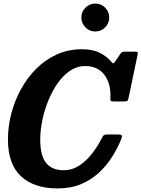

<svg xmlns="http://www.w3.org/2000/svg" viewBox="-20 -1041 792 1076"><path d="M660 -263Q640 -212.5 609 -163Q578 -113.5 534.5 -73.2Q491 -33 433.8 -9Q376.5 15 304 15Q170.5 15 97.5 -53.2Q24.5 -121.5 24.5 -260Q24.5 -331.5 43.2 -403.8Q62 -476 97.5 -541Q133 -606 183.8 -656.5Q234.5 -707 298.8 -736Q363 -765 439 -765Q500.5 -765 539.2 -745Q578 -725 601 -698Q610 -687 613.5 -686Q617 -685 627 -698.5L654.5 -739.5Q659.5 -746 664.5 -748.8Q669.5 -751.5 681.5 -751.5H737.5Q750 -751.5 751.8 -748.2Q753.5 -745 751 -733.5L700.5 -492.5Q698 -480.5 694.5 -476.5Q691 -472.5 676.5 -472.5H618Q603.5 -472.5 600.5 -476.2Q597.5 -480 598.5 -491Q603 -572.5 564.8 -621.8Q526.5 -671 458 -671Q412 -671 373 -644.8Q334 -618.5 303.2 -574.8Q272.5 -531 250.5 -476.8Q228.5 -422.5 217 -365.8Q205.5 -309 205.5 -258Q205.5 -168 238.8 -127.5Q272 -87 336.5 -87Q384 -87 424 -113Q464 -139 495.5 -179.8Q527 -220.5 549.5 -264.5Q555 -276 560.5 -281.8Q566 -287.5 581 -287.5H636.5Q658 -287.5 661.8 -282.8Q665.5 -278 660 -263ZM514 -864.5Q482 -864.5 459 -887.5Q436 -910.5 436 -943Q436 -975 459 -998Q482 -1021 514 -1021Q546.5 -1021 569.2 -998Q592 -975 592 -943Q592 -910.5 569.2 -887.5Q546.5 -864.5 514 -864.5Z"/></svg>

Font: Besley* Narrow
Style: Bold Italic
Weight: 700
Width: 4
Italic angle: -13°
Designer: Owen Earl
Foundry: indestructible type*
Version: Version 3.000; ttfautohint (v1.8.3)